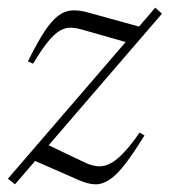

<svg xmlns="http://www.w3.org/2000/svg" viewBox="-24 -469 440 499"><path d="M-3.5 -4.5 379.5 -449 397 -433.5 15 10ZM62 -303.5 48.5 -309.5Q72.5 -358 91.2 -386.5Q110 -415 127.2 -428Q144.5 -441 163.8 -442Q183 -443 206.5 -436L353.5 -395.5L316 -356L193 -391Q175 -396.5 160.5 -397Q146 -397.5 132 -389.5Q118 -381.5 101.2 -361.2Q84.5 -341 62 -303.5ZM183 0 54 -56.5 92 -96.5 191.5 -49Q210.5 -39.5 226.8 -37.2Q243 -35 259.5 -42.5Q276 -50 295.2 -69.8Q314.5 -89.5 339 -124.5L351.5 -117Q322.5 -70 300.8 -42Q279 -14 260.2 -1.8Q241.5 10.5 223.2 10Q205 9.5 183 0Z"/></svg>

Font: Newsreader 24pt Light
Style: Italic
Weight: 300
Italic angle: -17°
Designer: Hugues Gentile
Foundry: Production Type
Version: Version 1.003